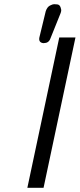

<svg xmlns="http://www.w3.org/2000/svg" viewBox="-20 -888 377 908"><path d="M184.1 -684.1Q162.1 -687 166 -710L196.3 -835Q203.1 -855 216.1 -861.6Q229 -868.2 235.6 -868.2Q242.2 -868.2 251 -867.2Q262.2 -865.7 266.4 -853.5Q270.5 -841.3 269.5 -836.4Q268.1 -829.1 267.1 -827.1L217.8 -704.6Q210 -684.1 187 -684.1ZM109.4 0 260.3 -710.9H336.9L186 0Z"/></svg>

Font: Tuffy
Style: Italic
Weight: 400
Italic angle: -12°
Designer: Thatcher Ulrich, Karoly Barta and Michael Everson
Version: Version 001.271